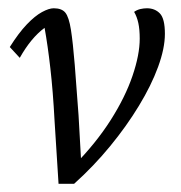

<svg xmlns="http://www.w3.org/2000/svg" viewBox="-20 -445 443 469"><path d="M123 3.9 113.3 -149.4Q109.4 -222.7 103 -278.3Q96.7 -334 88.9 -377Q55.7 -352.5 28.3 -303.7L3.9 -330.1Q25.4 -364.3 45.4 -385.3Q65.4 -406.2 82.5 -415.5Q99.6 -424.8 111.3 -424.8Q130.9 -424.8 139.6 -414.1Q148.4 -403.3 153.3 -372.1Q158.2 -340.8 162.6 -286.6Q167 -232.4 171.9 -163.1L178.7 -42L160.2 -40Q214.8 -95.7 250.5 -151.9Q286.1 -208 303.7 -259.8Q321.3 -311.5 321.3 -350.6Q321.3 -373 317.9 -388.7Q314.5 -404.3 307.6 -416Q314.5 -420.9 322.8 -422.9Q331.1 -424.8 338.9 -424.8Q358.4 -424.8 370.6 -412.1Q382.8 -399.4 382.8 -362.3Q382.8 -327.1 366.2 -281.7Q349.6 -236.3 319.3 -186.5Q289.1 -136.7 249 -87.9Q209 -39.1 161.1 3.9Z"/></svg>

Font: Crimson Pro ExtraLight Light
Style: Italic
Weight: 300
Italic angle: -12°
Version: Version 1.002